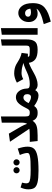

<svg xmlns="http://www.w3.org/2000/svg" viewBox="1479 -2303 1105 4103"><g transform="rotate(-90 2031.5 -251.5)"><path d="M445 -384Q417 -384 398 -403.5Q379 -423 379 -451Q379 -479 398 -498Q417 -517 445 -517Q472 -517 491.5 -498Q511 -479 511 -451Q511 -423 491.5 -403.5Q472 -384 445 -384ZM659.5 -403.5Q640 -384 613 -384Q586 -384 566.5 -403.5Q547 -423 547 -451Q547 -479 566.5 -498Q586 -517 613 -517Q640 -517 659.5 -498Q679 -479 679 -451Q679 -423 659.5 -403.5ZM907 -425Q949 -305 949 -214Q949 -125 904 -76Q859 -27 749 -4Q639 19 436 19Q271 19 185.5 -2Q100 -23 68.5 -68Q37 -113 37 -200Q37 -282 77 -364L180 -333Q165 -266 165 -242Q165 -205 186.5 -186Q208 -167 268.5 -158Q329 -149 449 -149V-147L450 -149Q562 -149 630.5 -152Q699 -155 741 -163.5Q783 -172 798.5 -184.5Q814 -197 814 -218Q814 -277 771 -381Z M1676 -168 1682 -72 1662 0Q1544 0 1502 -108Q1461 -44 1391.5 -22Q1322 0 1188 0H1069L1051 -168H1192Q1278 -168 1331 -177L1054 -591L1227 -615L1380 -352Q1419 -280 1436 -225Q1462 -258 1462 -349V-766L1594 -784V-270Q1594 -211 1608.5 -189.5Q1623 -168 1676 -168Z M2286 -168 2292 -75 2272 0Q2201 0 2157 -51Q2118 19 2043 19Q1942 19 1818 -74Q1768 0 1688 0H1662L1642 -72L1676 -168H1689Q1717 -168 1735 -185Q1753 -202 1782 -262Q1834 -368 1885.5 -416Q1937 -464 2007 -464Q2082 -464 2134 -400Q2186 -336 2191 -234Q2191 -194 2213 -181Q2235 -168 2286 -168ZM2012 -141Q2040 -141 2055.5 -163.5Q2071 -186 2071 -221Q2071 -262 2050.5 -283Q2030 -304 1996 -304Q1964 -304 1937 -279Q1910 -254 1879 -193Q1956 -141 2012 -141Z M3034 -168 3040 -71 3020 0Q2887 0 2821 -46Q2755 -92 2740 -187Q2690 -170 2624 -136Q2558 -102 2509 -73.5Q2460 -45 2395 -22.5Q2330 0 2272 0L2252 -73L2286 -168Q2354 -168 2418 -184Q2482 -200 2524.5 -221Q2567 -242 2627 -267Q2687 -292 2738 -305Q2724 -308 2683.5 -319.5Q2643 -331 2629 -333.5Q2615 -336 2584.5 -340Q2554 -344 2522 -344Q2457 -344 2392 -307L2317 -443Q2361 -469 2414.5 -485Q2468 -501 2510 -501Q2573 -501 2622.5 -488.5Q2672 -476 2707 -456.5Q2742 -437 2774.5 -416Q2807 -395 2853 -374Q2899 -353 2953 -342L2935 -208H2868Q2872 -180 2899 -174Q2926 -168 3034 -168Z M3020 0 3000 -74 3034 -168Q3074 -168 3091.5 -183.5Q3109 -199 3109 -247V-766L3241 -784V-249Q3241 -184 3232.5 -141.5Q3224 -99 3200.5 -65Q3177 -31 3133 -15.5Q3089 0 3020 0Z M3482 0H3341V-766L3482 -784Z M3806 -413Q3894 -413 3955 -334.5Q4016 -256 4016 -103Q4016 -15 3992 48Q3968 111 3915 154.5Q3862 198 3794 226Q3726 254 3621 281L3568 131Q3854 66 3898 -27Q3857 0 3790 0Q3713 0 3662.5 -52Q3612 -104 3612 -190Q3612 -287 3669.5 -350Q3727 -413 3806 -413ZM3726 -207Q3726 -142 3821 -142Q3863 -142 3899 -157Q3880 -268 3800 -268Q3767 -268 3746.5 -251Q3726 -234 3726 -207Z"/></g></svg>

Font: FiraGO ExtraBold
Style: Regular
Weight: 800
Designer: bBox Type
Foundry: bBox Type GmbH
Version: Version 1.001;PS 001.001;hotconv 1.0.88;makeotf.lib2.5.64775